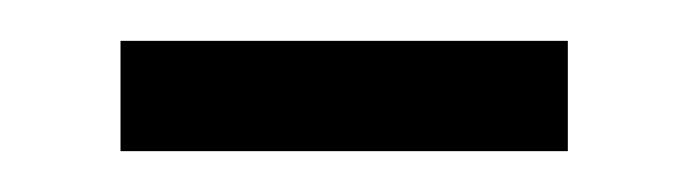

<svg xmlns="http://www.w3.org/2000/svg" viewBox="-20 -360 336 94"><path d="M39 -340V-286H258V-340Z"/></svg>

Font: Noto Serif Sinhala Condensed Light
Style: Regular
Weight: 300
Width: 3
Designer: Jelle Bosma - Monotype Design Team
Foundry: Monotype Imaging Inc.
Version: Version 2.007